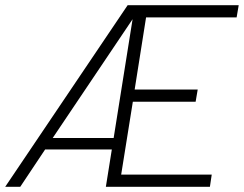

<svg xmlns="http://www.w3.org/2000/svg" viewBox="-31 -720 940 740"><path d="M881 -653 889 -700H461L-11 0H47L143 -144H400L377 0H778L785 -47H436L481 -328H723L731 -375H488L532 -653ZM172 -188 480 -646 407 -188Z"/></svg>

Font: Arthouse Owned Light
Style: Italic
Weight: 300
Italic angle: -10°
Designer: Jeremy Tribby
Foundry: Tribby Type
Version: Version 1.000;PS 001.000;hotconv 1.0.88;makeotf.lib2.5.64775